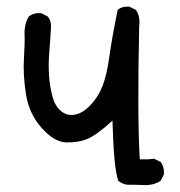

<svg xmlns="http://www.w3.org/2000/svg" viewBox="-20 -437 540 576"><path d="M362.3 117.2Q346.7 115.2 335 105.5Q321.3 70.3 317.4 -75.2Q270.5 -32.2 242.7 -20.5Q214.8 -8.8 178.7 -9.8Q142.6 -10.7 104.5 -53.7Q66.4 -96.7 57.6 -156.2Q48.8 -215.8 51.8 -260.7Q54.7 -305.7 53.7 -335Q52.7 -364.3 66.4 -387.7Q82 -399.4 103.5 -397.5L123 -387.7Q134.8 -374 132.8 -352.5Q130.9 -317.4 127.9 -281.2Q125 -245.1 127 -211.9Q128.9 -178.7 137.7 -146.5Q146.5 -114.3 168 -100.1Q189.5 -85.9 216.8 -96.7Q244.1 -107.4 270 -145Q295.9 -182.6 306.6 -257.8Q317.4 -333 333 -407.2Q346.7 -418.9 368.2 -417L387.7 -407.2Q401.4 -387.7 397.5 -358.4Q391.6 -81.1 399.4 41H424.8L442.4 39.1L461.9 48.8Q473.6 64.5 471.7 85.9L461.9 105.5Q440.4 119.1 414.1 118.2Q387.7 117.2 362.3 117.2Z"/></svg>

Font: JasonHandwriting4
Style: Regular
Weight: 400
Version: Version 1.01.21